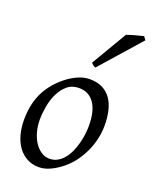

<svg xmlns="http://www.w3.org/2000/svg" viewBox="-142 -816 723 914"><g transform="rotate(20 219.5 -359.0)"><path d="M326.2 -246.1Q326.2 -320.8 298.8 -360.4Q271.5 -399.9 221.2 -399.9Q186 -399.9 162.1 -379.6Q138.2 -359.4 123.5 -328.6Q108.9 -297.9 102.5 -262Q96.2 -226.1 96.2 -194.8Q96.2 -162.1 104.2 -133.1Q112.3 -104 126.7 -82.3Q141.1 -60.5 160.4 -47.9Q179.7 -35.2 202.1 -35.2Q224.6 -35.2 242.4 -45.2Q260.3 -55.2 274.2 -72Q288.1 -88.9 297.9 -110.6Q307.6 -132.3 314 -155.8Q320.3 -179.2 323.2 -202.6Q326.2 -226.1 326.2 -246.1ZM396 -272.9Q396 -240.2 388.7 -206.8Q381.3 -173.3 367.2 -141.8Q353 -110.4 332.3 -81.8Q311.5 -53.2 284.2 -30.8Q271.5 -20.5 257.3 -11.2Q243.2 -2 228.5 5.1Q213.9 12.2 198.7 16.1Q183.6 20 168.9 20Q134.8 20 108.2 5.6Q81.5 -8.8 63.2 -33.9Q44.9 -59.1 35.4 -93.5Q25.9 -127.9 25.9 -168Q25.9 -203.1 31.7 -235.6Q37.6 -268.1 50.8 -298.3Q64 -328.6 85.9 -356.4Q107.9 -384.3 140.1 -410.2Q165 -429.7 194.8 -443.4Q224.6 -457 254.9 -457Q293 -457 319.8 -443.4Q346.7 -429.7 363.5 -405.3Q380.4 -380.9 388.2 -347.2Q396 -313.5 396 -272.9ZM260.3 -518.1Q252.9 -520.5 248.8 -523.4Q244.6 -526.4 237.3 -534.2L343.3 -713.9Q351.1 -716.8 361.8 -720.2Q372.6 -723.6 384 -726.8Q395.5 -730 407 -732.7Q418.5 -735.4 427.2 -737.8L439.5 -721.2Z"/></g></svg>

Font: Gentium Plus
Style: Italic
Weight: 400
Italic angle: -8°
Designer: J. Victor Gaultney, Annie Olsen, Iska Routamaa
Foundry: SIL International
Version: Version 1.510